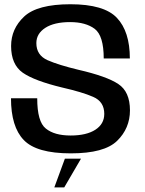

<svg xmlns="http://www.w3.org/2000/svg" viewBox="-20 -700 666 882"><path d="M305 4.5C408 4.5 478.5 -14.5 518 -53C557 -91 577 -138 577 -193C577 -250.5 559 -290.5 523.5 -314C488.5 -337.5 427 -359.5 340 -379.5C280 -394 232.5 -408.5 198.5 -423.5C164 -439 147 -465 147 -502C147 -531 160.5 -554 188 -572C215 -589.5 253 -598.5 302 -598.5C350 -598.5 387.5 -588 415 -567.5C442.5 -546.5 456.5 -501.5 456.5 -431.5H576.5C576.5 -514 556.5 -576.5 517 -618C478 -659.5 406.5 -680.5 303.5 -680.5C202 -680.5 131 -661.5 91 -624C51 -586.5 31 -541.5 31 -488.5C31 -432 49 -391 84.5 -366C120.5 -341 180.5 -318.5 265.5 -298C326.5 -284 374 -270 408 -255C442 -240.5 459 -214 459 -177C459 -145.5 445 -121.5 418 -104C391 -86.5 353 -77.5 304.5 -77.5C255 -77.5 217 -88 190.5 -109.5C164 -130.5 151 -176.5 151 -248.5H30.5C30.5 -161.5 50 -97.5 89 -57C128 -16 200 4.5 305 4.5ZM229.5 161H275L352 29H278Z"/></svg>

Font: Anybody Medium
Style: Regular
Weight: 500
Designer: Tyler Finck
Foundry: Etcetera Type Company
Version: Version 1.110